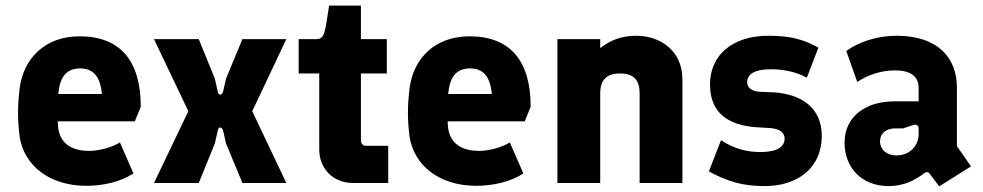

<svg xmlns="http://www.w3.org/2000/svg" viewBox="-20 -650 3491 682"><path d="M287 10C346 10 409 -4 454 -34L406 -144C375 -125 329 -114 296 -114C245 -114 192 -133 186 -202C186 -208 185 -213 185 -219H459L480 -271C480 -433 408 -521 263 -521C139 -521 64 -442 50 -338C46 -305 44 -277 44 -249C44 -221 46 -195 50 -163C66 -64 153 10 287 10ZM187 -316C192 -373 213 -407 265 -407C322 -407 338 -362 342 -316Z M527 0H686L743 -140L754 -188C757 -200 767 -200 772 -188L783 -140L841 0H997L876 -255L997 -511H841L783 -371L772 -323C767 -311 757 -311 754 -323L743 -371L686 -511H527L649 -255Z M1234 0H1359V-132H1280C1270 -132 1262 -139 1262 -151V-389H1354V-511H1262V-630H1149L1140 -573C1132 -519 1124 -511 1102 -511H1041V-389H1114V-119C1114 -49 1165 0 1234 0Z M1672 10C1731 10 1794 -4 1839 -34L1791 -144C1760 -125 1714 -114 1681 -114C1630 -114 1577 -133 1571 -202C1571 -208 1570 -213 1570 -219H1844L1865 -271C1865 -433 1793 -521 1648 -521C1524 -521 1449 -442 1435 -338C1431 -305 1429 -277 1429 -249C1429 -221 1431 -195 1435 -163C1451 -64 1538 10 1672 10ZM1572 -316C1577 -373 1598 -407 1650 -407C1707 -407 1723 -362 1727 -316Z M1960 0H2112V-318C2112 -365 2134 -389 2182 -389C2232 -389 2252 -365 2252 -318V0H2404V-367C2404 -474 2321 -523 2240 -523C2186 -523 2146 -506 2112 -479V-511H1960Z M2696 11C2815 11 2899 -55 2899 -167C2899 -266 2829 -315 2729 -322L2679 -324C2649 -326 2634 -339 2634 -358C2634 -385 2658 -404 2718 -404C2765 -404 2810 -394 2846 -374L2887 -481C2832 -511 2786 -523 2709 -523C2585 -523 2502 -457 2502 -350C2502 -245 2571 -205 2667 -198L2717 -195C2752 -192 2767 -177 2767 -158C2767 -130 2743 -110 2682 -110C2632 -110 2589 -121 2541 -152L2498 -41C2563 -6 2617 11 2696 11Z M3283 -32 3316 12 3429 -59 3379 -131V-339C3379 -445 3311 -523 3165 -523C3099 -523 3033 -503 2986 -469L3025 -359C3063 -384 3110 -400 3159 -400C3214 -400 3243 -379 3243 -338V-290H3157C3058 -290 2980 -239 2980 -143C2980 -56 3039 11 3137 11C3191 11 3230 -10 3262 -34C3271 -40 3277 -41 3283 -32ZM3164 -98C3129 -98 3106 -119 3106 -148C3106 -177 3128 -194 3161 -194H3188L3224 -206C3234 -209 3243 -205 3243 -195V-173C3243 -134 3213 -98 3164 -98Z"/></svg>

Font: Finlandica
Style: Bold
Weight: 700
Designer: Niklas Ekholm, Juho Hiilivirta, Jaakko Suomalainen
Foundry: Helsinki Type Studio
Version: Version 2.000;Glyphs 3.2 (3202)